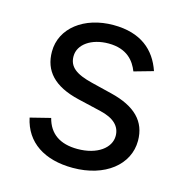

<svg xmlns="http://www.w3.org/2000/svg" viewBox="-89 -636 700 729"><g transform="rotate(15 261.5 -271.0)"><path d="M463.1 -423.3C436.8 -500.7 377.8 -552.6 269.9 -552.6C154.8 -552.6 69.6 -487.2 69.6 -394.9C69.6 -319.6 114.3 -269.2 214.5 -245.7L305.4 -224.4C360.4 -211.6 386.4 -185.4 386.4 -147.7C386.4 -100.9 336.6 -62.5 258.5 -62.5C190 -62.5 147 -92 132.1 -150.6L52.6 -130.7C72.1 -38 148.4 11.4 259.9 11.4C386.7 11.4 473 -57.9 473 -152C473 -228 425.4 -275.9 328.1 -299.7L247.2 -319.6C182.5 -335.6 153.4 -357.2 153.4 -399.1C153.4 -446 203.1 -480.1 269.9 -480.1C343 -480.1 373.2 -439.6 387.8 -402Z"/></g></svg>

Font: Karasuma Gothic
Style: Regular
Weight: 400
Designer: Rasmus Andersson, Ryoko Nishizuka
Foundry: Genbu
Version: Version 1.00